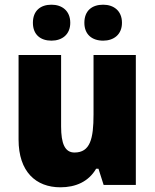

<svg xmlns="http://www.w3.org/2000/svg" viewBox="-20 -787 658 817"><path d="M120 -690C120 -639 153 -614 199 -614C244 -614 279 -640 279 -690C279 -741 244 -767 199 -767C153 -767 120 -742 120 -690ZM339 -690C339 -640 372 -614 419 -614C464 -614 499 -640 499 -690C499 -741 464 -767 419 -767C372 -767 339 -742 339 -690ZM558 -553H378V-300C378 -197 364 -138 297 -138C256 -138 240 -176 240 -249V-553H59V-193C59 -56 133 10 237 10C302 10 357 -14 389 -69H399L421 0H558Z"/></svg>

Font: Noto Sans Devanagari UI SemiCondensed Black
Style: Regular
Weight: 900
Width: 4
Designer: Jelle Bosma - Monotype Design Team
Foundry: Monotype Imaging Inc.
Version: Version 2.004